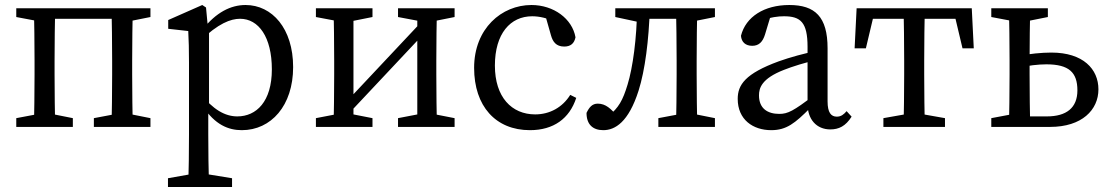

<svg xmlns="http://www.w3.org/2000/svg" viewBox="-20 -507 4438 767"><path d="M45 0H271V-35L171 -55H151L45 -35V0ZM45 -439 151 -419H158V-474H45V-439ZM115 0H201C199 -45 198 -146 198 -210V-264C198 -328 199 -429 201 -474H115C117 -429 118 -328 118 -264V-210C118 -146 117 -45 115 0ZM158 -432H468V-474H158V-432ZM355 0H581V-35L481 -55H461L355 -35V0ZM425 0H511C509 -45 508 -146 508 -210V-264C508 -328 509 -429 511 -474H425C427 -429 428 -328 428 -264V-210C428 -146 427 -45 425 0ZM468 -419H481L581 -439V-474H468V-419Z M651 240H907V205L784 185H764L651 205V240ZM732 240H815C813 170 812 98 812 28V-72L815 -78V-390L811 -392L803 -477L788 -487L652 -427V-392L732 -383C734 -343 735 -312 735 -257V30C735 100 734 170 732 240ZM946 13C1063 13 1151 -85 1151 -239C1151 -393 1067 -487 961 -487C901 -487 843 -457 790 -390H770L779 -343C852 -414 902 -432 939 -432C1013 -432 1066 -359 1066 -230C1066 -101 1004 -42 928 -42C879 -42 831 -69 779 -135L770 -83H790C839 -8 893 13 946 13Z M1242 0H1468V-35L1366 -55H1346L1242 -35V0ZM1242 -439 1348 -419H1368L1468 -439V-474H1242V-439ZM1312 0H1392V-474H1312C1314 -429 1315 -328 1315 -264V-210C1315 -146 1314 -45 1312 0ZM1321 -55H1375L1717 -419H1663L1321 -55ZM1570 0H1796V-35L1694 -55H1674L1570 -35V0ZM1570 -439 1676 -419H1696L1796 -439V-474H1570V-439ZM1647 0H1726C1724 -45 1723 -146 1723 -210V-264C1723 -328 1724 -429 1726 -474H1647V0Z M2097 13C2191 13 2255 -33 2282 -116L2258 -128C2227 -78 2176 -50 2118 -50C2024 -50 1957 -119 1957 -245C1957 -373 2019 -442 2106 -442C2134 -442 2168 -435 2202 -417L2156 -454L2181 -366C2188 -341 2201 -321 2234 -321C2259 -321 2274 -333 2279 -358C2266 -432 2192 -487 2103 -487C1984 -487 1874 -393 1874 -236C1874 -83 1960 13 2097 13Z M2390 13C2437 13 2491 -19 2531 -145C2557 -227 2572 -347 2576 -474H2525C2524 -355 2508 -237 2487 -169C2468 -106 2451 -76 2411 -44H2445C2421 -72 2400 -93 2368 -93C2346 -93 2334 -79 2323 -56C2323 -9 2349 13 2390 13ZM2438 -439 2531 -419H2544V-474H2438V-439ZM2544 -432H2723V-474H2544V-432ZM2610 0H2836V-35L2736 -55H2716L2610 -35V0ZM2680 0H2766C2764 -45 2763 -146 2763 -210V-264C2763 -328 2764 -429 2766 -474H2680C2682 -429 2683 -328 2683 -264V-210C2683 -146 2682 -45 2680 0ZM2723 -419H2736L2836 -439V-474H2723V-419Z M3061 13C3122 13 3156 -15 3216 -75H3245L3231 -125C3149 -64 3128 -52 3093 -52C3047 -52 3012 -73 3012 -126C3012 -155 3022 -193 3112 -228C3142 -240 3201 -259 3246 -268V-304C3196 -295 3133 -277 3091 -262C2957 -213 2927 -168 2927 -112C2927 -29 2988 13 3061 13ZM3297 10C3331 10 3358 -3 3382 -41L3362 -63C3351 -50 3340 -41 3323 -41C3300 -41 3286 -57 3286 -102V-314C3286 -440 3236 -487 3133 -487C3033 -487 2959 -440 2940 -364C2942 -339 2958 -324 2985 -324C3012 -324 3027 -340 3036 -369L3062 -455L3022 -424C3059 -439 3089 -442 3112 -442C3178 -442 3206 -418 3206 -320V-92C3206 -30 3242 10 3297 10Z M3394 -314H3439L3477 -474L3427 -432H3837L3787 -474L3825 -314H3870L3862 -474H3402L3394 -314ZM3509 0H3755V-35L3642 -55H3622L3509 -35V0ZM3589 0H3675C3673 -45 3672 -146 3672 -210V-264C3672 -328 3673 -429 3675 -474H3589C3591 -429 3592 -328 3592 -264V-210C3592 -146 3591 -45 3589 0Z M3940 0H4053V-55H4046L3940 -35V0ZM3940 -439 4046 -419H4066L4166 -439V-474H3940V-439ZM4010 0H4096C4094 -45 4093 -146 4093 -210V-262C4093 -326 4094 -429 4096 -474H4010C4012 -429 4013 -328 4013 -264V-210C4013 -146 4012 -45 4010 0ZM4054 0H4175C4302 0 4368 -68 4368 -150C4368 -231 4307 -297 4180 -297C4140 -297 4092 -292 4053 -284V-237C4086 -245 4127 -250 4160 -250C4250 -250 4284 -218 4284 -146C4284 -76 4240 -42 4162 -42H4054V0Z"/></svg>

Font: Source Serif Variable
Style: Regular
Weight: 389
Designer: Frank Grießhammer
Foundry: Adobe Systems Incorporated
Version: Version 3.001;hotconv 1.0.111;makeotfexe 2.5.65597